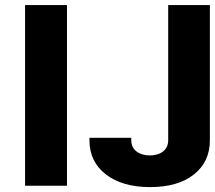

<svg xmlns="http://www.w3.org/2000/svg" viewBox="-20 -742 858 767"><path d="M579.6 5.4C653.3 5.4 711.9 -11.2 754.4 -44.9C796.9 -78.6 818.4 -124 818.4 -181.2V-721.7H651.9V-181.2C651.9 -143.6 622.1 -121.1 578.6 -121.1C535.2 -121.1 504.4 -143.6 504.4 -181.2V-191.4H337.4V-181.2C337.4 -124 359.4 -79.1 402.8 -45.4C446.3 -11.7 505.4 5.4 579.6 5.4ZM247.6 -721.7H80.1V0H247.6Z"/></svg>

Font: Estedad ExtraBold
Style: Regular
Weight: 800
Designer: Amin Abedi
Version: Version 7.3